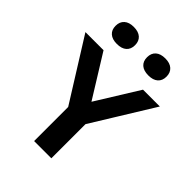

<svg xmlns="http://www.w3.org/2000/svg" viewBox="-248 -901 1008 1008"><g transform="rotate(45 256.0 -397.0)"><path d="M193.5 0V-303.5L220 -210.5L-20.5 -595H114L278 -330.5H243L407 -595H532L295 -210.5L321.5 -302V0ZM374 -667.5Q339 -667.5 320.2 -684Q301.5 -700.5 301.5 -730.5Q301.5 -760.5 320.2 -777.2Q339 -794 374 -794Q408.5 -794 427.2 -777.2Q446 -760.5 446 -730.5Q446 -700.5 427.2 -684Q408.5 -667.5 374 -667.5ZM140 -667.5Q105.5 -667.5 86.8 -684Q68 -700.5 68 -730.5Q68 -760.5 86.8 -777.2Q105.5 -794 140 -794Q175 -794 193.8 -777.2Q212.5 -760.5 212.5 -730.5Q212.5 -700.5 193.8 -684Q175 -667.5 140 -667.5Z"/></g></svg>

Font: Encode Sans SC SemiCondensed SemiBold
Style: Regular
Weight: 600
Width: 4
Designer: Multiple Designers
Foundry: Impallari Type
Version: Version 3.002